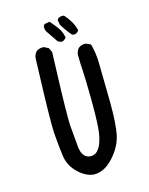

<svg xmlns="http://www.w3.org/2000/svg" viewBox="-119 -867 738 948"><g transform="rotate(-15 250.0 -392.5)"><path d="M103.5 -298.3Q103.5 -397 111.8 -623V-623.5Q113.8 -641.1 125 -654.3Q138.7 -666 158.2 -666Q161.1 -666 165.5 -665.5L187.5 -654.3L198.7 -631.8Q189.9 -403.3 189.9 -308.1Q189.9 -268.1 191.4 -251.5Q196.8 -194.8 198.5 -171.4Q200.2 -147.9 201.2 -141.1Q202.1 -134.3 203.9 -128.4Q205.6 -122.6 207 -117.7Q219.7 -85.4 252 -85.4Q277.8 -85.4 294.9 -112.5Q312 -139.6 318.8 -187.5Q324.7 -229.5 324.7 -321.3Q324.7 -334.5 324.7 -348.6Q323.7 -461.9 320.8 -502.9Q317.9 -543.9 317.9 -585V-585.4Q319.8 -604 331.1 -617.2Q339.4 -624 347.7 -626.5Q356 -628.9 361.6 -628.9Q367.2 -628.9 371.6 -628.4L394 -617.2Q406.7 -570.3 407.7 -522.5L410.6 -345.7Q411.1 -327.1 411.1 -310.1Q411.1 -206.5 400.9 -155.3Q388.7 -94.2 340.3 -42.5Q294.9 5.9 245.6 5.9Q241.2 5.9 237.8 5.4Q198.2 1 160.6 -36.6Q123.5 -73.2 116.7 -123.8Q109.9 -174.3 105 -238.3Q103.5 -257.3 103.5 -298.3ZM191.4 -756.8Q191.4 -760.7 191.9 -765.6L197.8 -774.4L224.6 -779.3Q244.6 -757.3 260.3 -735.4Q276.4 -712.9 280.8 -686.5L281.2 -684.1Q277.8 -679.2 274.9 -676.8Q267.1 -668.5 255.9 -668.5H254.9L238.8 -675.3L196.8 -737.3Q191.4 -746.1 191.4 -756.8ZM292 -791Q295.9 -791 301.3 -790L302.7 -788.6Q337.9 -750.5 350.1 -704.6L350.6 -702.1Q347.2 -697.3 345.2 -695.3Q336.9 -687 326.2 -687Q322.3 -687 316.4 -688.5Q292.5 -715.3 270.5 -752L265.6 -776.4L271.5 -785.2Q281.2 -791 292 -791Z"/></g></svg>

Font: Bakudai
Style: Medium
Weight: 500
Version: Version 1.48